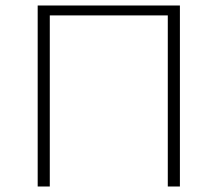

<svg xmlns="http://www.w3.org/2000/svg" viewBox="-20 -678 791 698"><path d="M590 0V-658H634V0ZM117 0V-658H161V0ZM133 -622V-658H619V-622Z"/></svg>

Font: Ysabeau ExtraLight
Style: Regular
Weight: 250
Designer: Christian Thalmann (Catharsis Fonts)
Version: Version 2.002